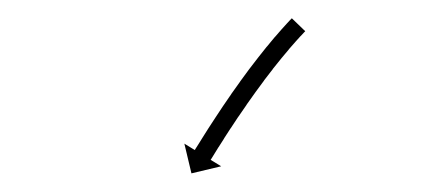

<svg xmlns="http://www.w3.org/2000/svg" viewBox="-20 -557 474 206"><path d="M306.2 -522.2C306.6 -522.6 307.1 -523.1 307.5 -523.5L293.1 -537.4C292.6 -536.9 292.2 -536.5 291.8 -536L291.7 -536L291.7 -536C290.5 -534.6 289.2 -533.3 288 -532C288 -532 288 -531.9 287.9 -531.9C287.9 -531.9 287.9 -531.9 287.9 -531.9C286 -529.8 284.1 -527.7 282.2 -525.6C282.2 -525.6 282.1 -525.6 282.1 -525.5C282.1 -525.5 282.1 -525.5 282.1 -525.5C279.6 -522.7 277.2 -519.9 274.8 -517.1C274.8 -517.1 274.8 -517.1 274.8 -517.1C274.7 -517.1 274.7 -517.1 274.7 -517.1C271.9 -513.7 269.1 -510.3 266.3 -506.9C266.3 -506.9 266.3 -506.9 266.2 -506.9C266.2 -506.9 266.2 -506.9 266.2 -506.9C263.1 -503.1 260 -499.2 257 -495.3C257 -495.3 257 -495.3 257 -495.3C257 -495.3 257 -495.3 257 -495.3C253.7 -491.1 250.5 -486.9 247.3 -482.7C247.3 -482.7 247.3 -482.7 247.3 -482.7C247.3 -482.7 247.3 -482.7 247.3 -482.7C244.1 -478.3 240.8 -473.9 237.6 -469.5C237.6 -469.5 237.6 -469.5 237.6 -469.5C237.6 -469.4 237.6 -469.4 237.6 -469.4C234.4 -465 231.3 -460.5 228.1 -456.1C228.1 -456.1 228.1 -456.1 228.1 -456.1C228.1 -456 228.1 -456 228.1 -456C225.1 -451.7 222.1 -447.3 219.1 -442.9L219.1 -442.9L219.1 -442.9C216.4 -438.8 213.6 -434.7 210.9 -430.5L210.9 -430.5L210.9 -430.5C208.4 -426.8 206 -423.1 203.6 -419.3L203.6 -419.3L203.6 -419.3C201.6 -416.2 199.6 -413 197.6 -409.8L197.6 -409.8L197.6 -409.8C196 -407.4 194.5 -404.9 193 -402.4L193 -402.4L193 -402.4C192 -400.8 191 -399.3 190 -397.7C189.7 -397.1 189.3 -396.5 189 -396L177.8 -402.9L185.4 -371L217.3 -378.6L206 -385.5C206.4 -386.1 206.7 -386.6 207.1 -387.2C208 -388.8 209 -390.3 210 -391.9L210 -391.9L210 -391.9C211.5 -394.3 213 -396.7 214.5 -399.2L214.5 -399.2L214.5 -399.1C216.5 -402.3 218.5 -405.4 220.5 -408.5L220.5 -408.5L220.4 -408.5C222.8 -412.2 225.2 -415.9 227.6 -419.6L227.6 -419.6L227.6 -419.5C230.3 -423.6 233 -427.7 235.7 -431.8L235.7 -431.7L235.7 -431.7C238.6 -436 241.6 -440.4 244.6 -444.6C244.6 -444.6 244.5 -444.6 244.5 -444.6C244.5 -444.6 244.5 -444.6 244.5 -444.6C247.6 -449 250.7 -453.4 253.9 -457.8C253.9 -457.8 253.8 -457.8 253.8 -457.8C253.8 -457.8 253.8 -457.7 253.8 -457.7C257 -462.1 260.2 -466.4 263.4 -470.7C263.4 -470.7 263.3 -470.7 263.3 -470.7C263.3 -470.7 263.3 -470.7 263.3 -470.7C266.4 -474.8 269.6 -478.9 272.8 -483C272.8 -483 272.8 -483 272.7 -483C272.7 -483 272.7 -483 272.7 -483C275.7 -486.8 278.7 -490.5 281.8 -494.3C281.8 -494.3 281.7 -494.3 281.7 -494.3C281.7 -494.2 281.7 -494.2 281.7 -494.2C284.4 -497.5 287.2 -500.9 290 -504.1C290 -504.1 290 -504.1 290 -504.1C289.9 -504.1 289.9 -504.1 289.9 -504.1C292.3 -506.8 294.7 -509.5 297.1 -512.3C297.1 -512.3 297.1 -512.2 297 -512.2C297 -512.2 297 -512.2 297 -512.2C298.9 -514.3 300.7 -516.3 302.6 -518.4C302.6 -518.4 302.6 -518.3 302.6 -518.3C302.6 -518.3 302.6 -518.3 302.6 -518.3C303.8 -519.6 305 -520.9 306.2 -522.2L306.2 -522.2Z"/></svg>

Font: FRB American Cursive Just Arrows Semibold
Style: Italic
Weight: 600
Italic angle: -25°
Version: Version 2.0;Modular Font Editor K font №1